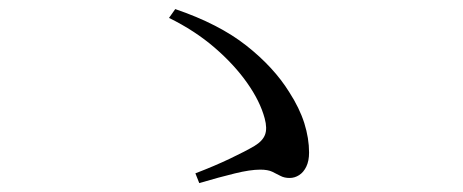

<svg xmlns="http://www.w3.org/2000/svg" viewBox="-20 -568 1040 431"><path d="M630.2 -168.5Q618.1 -168.5 609.5 -173.2Q600.9 -177.9 591.1 -182.5Q581.3 -187.2 564.1 -187.2Q541.7 -187.2 507.1 -178.7Q472.4 -170.3 427.3 -157L418.6 -178.9Q462.4 -195.7 496.9 -212.2Q531.5 -228.7 551.3 -240.4Q569.5 -251.4 574.9 -265.5Q580.3 -279.7 574.1 -302.5Q563.8 -340.8 534.8 -381.9Q505.9 -423 461.6 -461.2Q417.2 -499.4 359.4 -527.8L373.4 -547.6Q471.6 -514.1 533.2 -465.5Q594.7 -417 629.3 -361.2Q652.3 -325.6 663.1 -291.6Q673.8 -257.5 673.8 -225.5Q673.8 -206.8 667.6 -194Q661.4 -181.2 651.5 -174.9Q641.5 -168.5 630.2 -168.5Z"/></svg>

Font: Noto Serif SC ExtraLight
Style: Regular
Weight: 200
Designer: Ryoko NISHIZUKA 西塚涼子 (kana & ideographs); Frank Grießhammer (Latin, Greek & Cyrillic); Wenlong ZHANG 张文龙 (bopomofo); San
Foundry: Adobe
Version: Version 2.002-H1;hotconv 1.1.0;makeotfexe 2.6.0